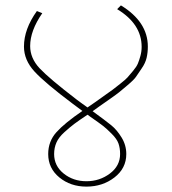

<svg xmlns="http://www.w3.org/2000/svg" viewBox="-20 -708 639 713"><path d="M529 -535Q529 -513 524.5 -493.5Q520 -474 506.5 -454.5Q493 -435 485.5 -423.5Q478 -412 453.5 -391.5Q429 -371 422.5 -365.5Q416 -360 384 -337.5Q352 -315 349 -313Q340 -307 324 -295Q372 -260 393 -243Q414 -226 431.5 -197.5Q449 -169 449 -136Q449 -83 405 -49Q361 -15 301 -15Q242 -15 200.5 -49Q159 -83 159 -136Q159 -183 189.5 -217Q220 -251 286 -296L251 -322Q147 -400 108 -442.5Q69 -485 69 -535Q69 -600 117 -667L137 -659Q92 -594 92 -537Q92 -492 127 -454.5Q162 -417 265 -338Q270 -334 284 -324Q298 -314 305 -309L334 -329Q339 -333 365.5 -351.5Q392 -370 398.5 -375Q405 -380 426 -396.5Q447 -413 453.5 -420.5Q460 -428 473.5 -444Q487 -460 492 -472Q497 -484 501.5 -500.5Q506 -517 506 -534Q506 -619 415 -674L429 -688Q529 -627 529 -535ZM426 -136Q426 -158 420 -175Q414 -192 395 -211Q376 -230 364 -239.5Q352 -249 316 -274Q309 -279 305 -282Q272 -260 256 -248Q240 -236 219 -217Q198 -198 189.5 -178.5Q181 -159 181 -136Q181 -92 216.5 -63.5Q252 -35 301 -35Q350 -35 388 -63.5Q426 -92 426 -136Z"/></svg>

Font: FiraGO Thin
Style: Regular
Weight: 100
Designer: bBox Type
Foundry: bBox Type GmbH
Version: Version 1.001;PS 001.001;hotconv 1.0.88;makeotf.lib2.5.64775